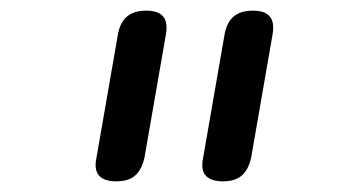

<svg xmlns="http://www.w3.org/2000/svg" viewBox="-20 -780 640 360"><path d="M361 -485 401 -715Q405 -738 418 -749Q431 -760 454 -760Q477 -760 486 -749Q495 -738 491 -715L451 -485Q446 -462 433.5 -451Q421 -440 398 -440Q375 -440 365.5 -451Q356 -462 361 -485ZM161 -485 201 -715Q205 -738 218 -749Q231 -760 254 -760Q277 -760 286 -749Q295 -738 291 -715L251 -485Q246 -462 233.5 -451Q221 -440 198 -440Q175 -440 165.5 -451Q156 -462 161 -485Z"/></svg>

Font: Maple Mono NL
Style: Italic
Weight: 400
Italic angle: -10°
Monospace: yes
Designer: subframe7536
Version: Version 7.000